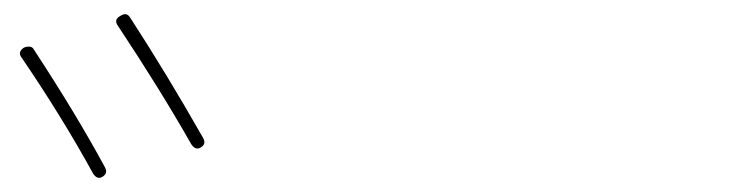

<svg xmlns="http://www.w3.org/2000/svg" viewBox="-20 -871 1040 269"><path d="M123 -623Q116.2 -619.1 110.4 -627.9Q66.4 -708 9.8 -791Q4.9 -797.9 12.7 -803.7Q15.6 -805.7 20.5 -805.7Q25.4 -805.7 27.3 -801.8Q86.9 -710.9 127 -636.7Q131.8 -627.9 123 -623ZM248 -668.9Q204.1 -746.1 144.5 -835.9Q139.6 -843.8 148.4 -848.6Q157.2 -854.5 162.1 -846.7Q212.9 -768.6 264.6 -677.7Q269.5 -668.9 260.7 -664.1Q253.9 -660.2 248 -668.9Z"/></svg>

Font: Rounded-X Mgen+ 1m thin
Style: Regular
Weight: 100
Designer: [Source Han Sans]
Ryoko NISHIZUKA  (kana & ideographs); Paul D. Hunt (Latin, Greek & Cyrillic); Wenlong ZHANG  (bopomofo
Version: Version 1.059.20150602